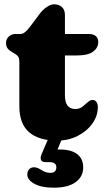

<svg xmlns="http://www.w3.org/2000/svg" viewBox="-20 -640 492 893"><path d="M42.5 -394 35.5 -398Q23 -405 15.5 -414.8Q8 -424.5 8 -440Q8 -458.5 21 -470.2Q34 -482 54 -482H76Q94.5 -482 120 -516L164 -575Q178 -594 196.8 -607Q215.5 -620 232 -620Q254.5 -620 268.2 -607Q282 -594 282 -570V-482H393Q413.5 -482 425.2 -472.5Q437 -463 437 -445Q437 -418 413.5 -400Q390 -382 335 -382H282V-197Q282 -133 330 -133Q350 -133 363.8 -144Q377.5 -155 389 -165.5Q400.5 -176 412.5 -175Q422 -174.5 428.5 -165.8Q435 -157 435 -142Q435 -101 409.5 -65.2Q384 -29.5 341 -7.8Q298 14 246 14Q160.5 14 115.2 -25.2Q70 -64.5 70 -146V-350Q70 -372.5 62.2 -380Q54.5 -387.5 42.5 -394ZM210.5 -9.5H274.5L247.5 55.5Q253.5 55.5 260 55.5Q311.5 55.5 339.2 77Q367 98.5 367 138.5Q367 181.5 331.8 207.2Q296.5 233 229.5 233Q172 233 139.5 214.5Q107 196 107 172.5Q107 156.5 115.8 147.2Q124.5 138 138 138Q148 138 156.2 141.8Q164.5 145.5 173 151Q193.5 164 214 164Q242 164 242 137.5Q242 114 208 114H192Q175 114 170.8 103.8Q166.5 93.5 173.5 77Z"/></svg>

Font: Fraunces 9pt SuperSoft Black
Style: Regular
Weight: 900
Version: Version 1.000;[b76b70a41]